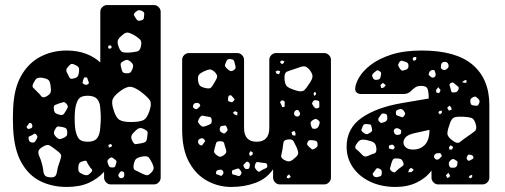

<svg xmlns="http://www.w3.org/2000/svg" viewBox="-20 -730 1997 760"><path d="M244 10Q186 10 139.5 -13Q93 -36 64.5 -87Q36 -138 32 -221Q31 -244 31 -261Q31 -278 32 -300Q35 -379 63.5 -429.5Q92 -480 139 -505Q186 -530 244 -530Q286 -530 319.5 -517.5Q353 -505 377 -483V-683Q377 -694 385 -702Q393 -710 404 -710H589Q600 -710 608 -702Q616 -694 616 -683V-27Q616 -16 608 -8Q600 0 589 0H419Q408 0 400 -8Q392 -16 392 -27V-50Q368 -23 332 -6.5Q296 10 244 10ZM542 -687Q532 -691 526.5 -689Q521 -687 514 -680Q508 -673 511 -668.5Q514 -664 518 -657Q524 -646 534 -648Q542 -650 545.5 -652Q549 -654 550 -662Q551 -671 551 -676.5Q551 -682 542 -687ZM511 -591Q495 -600 485.5 -601Q476 -602 463 -590Q448 -578 446 -568.5Q444 -559 451 -541Q458 -525 467.5 -523Q477 -521 494 -522Q513 -524 523.5 -526.5Q534 -529 538 -547Q542 -566 534.5 -573.5Q527 -581 511 -591ZM417 -551 409 -549 408 -539 417 -537 423 -544ZM497 -486Q488 -493 482 -493Q476 -493 467 -487Q458 -482 457.5 -476.5Q457 -471 460 -461Q462 -451 465 -446Q468 -441 478 -440Q490 -439 495 -442.5Q500 -446 504 -456Q508 -467 506.5 -473Q505 -479 497 -486ZM273 -475Q264 -479 259.5 -475.5Q255 -472 248 -464Q238 -453 246 -441Q252 -430 255 -423Q258 -416 270 -419Q284 -422 288 -428.5Q292 -435 293 -448Q294 -461 289.5 -465.5Q285 -470 273 -475ZM328 -413Q327 -418 325.5 -421Q324 -424 319 -424Q313 -424 312 -421Q311 -418 309 -413Q308 -407 307 -404Q306 -401 310 -398Q320 -391 329 -397Q333 -401 331.5 -404.5Q330 -408 328 -413ZM180 -392Q178 -408 171.5 -413.5Q165 -419 148 -422Q132 -424 125.5 -419.5Q119 -415 112 -400Q106 -388 111.5 -382.5Q117 -377 126 -368Q138 -357 143.5 -349Q149 -341 163 -348Q178 -356 180.5 -365Q183 -374 180 -392ZM536 -368Q512 -385 497 -386.5Q482 -388 458 -371Q433 -353 426.5 -338Q420 -323 430 -294Q439 -264 453 -255.5Q467 -247 498 -247Q531 -247 546.5 -254Q562 -261 572 -292Q582 -322 571.5 -335.5Q561 -349 536 -368ZM327 -169Q355 -169 365.5 -184.5Q376 -200 377 -227Q379 -250 379 -264.5Q379 -279 377 -301Q376 -325 364.5 -338Q353 -351 327 -351Q299 -351 289.5 -335.5Q280 -320 277 -293Q274 -260 277 -227Q280 -200 289.5 -184.5Q299 -169 327 -169ZM243 -319Q236 -327 230.5 -325.5Q225 -324 215 -321Q204 -317 198 -314.5Q192 -312 193 -300Q194 -288 198.5 -283.5Q203 -279 215 -276Q226 -273 230.5 -277Q235 -281 240 -290Q246 -299 248 -305Q250 -311 243 -319ZM108 -233Q107 -241 101 -243Q97 -244 95 -242Q93 -240 91 -236Q88 -232 86 -229.5Q84 -227 87 -223Q91 -219 94 -219.5Q97 -220 102 -222Q109 -224 108 -233ZM246 -210Q245 -219 241 -222Q237 -225 228 -227Q217 -229 211 -229.5Q205 -230 200 -221Q193 -210 193.5 -203Q194 -196 203 -187Q211 -179 217 -179.5Q223 -180 234 -185Q243 -190 245 -195Q247 -200 246 -210ZM552 -218Q539 -225 531 -222.5Q523 -220 513 -209Q502 -199 500 -191Q498 -183 505 -170Q511 -158 518.5 -159.5Q526 -161 540 -163Q550 -165 555 -168Q560 -171 562 -182Q564 -196 564.5 -204Q565 -212 552 -218ZM124 -197Q119 -203 115 -200Q111 -197 105 -194Q99 -192 95.5 -190Q92 -188 93 -182Q94 -175 96 -171.5Q98 -168 105 -166Q113 -165 116 -167Q119 -169 123 -176Q127 -183 128 -187Q129 -191 124 -197ZM424 -156 417 -160 409 -156 411 -146 421 -149ZM209 -131Q190 -146 178 -153.5Q166 -161 146 -147Q133 -139 132 -130Q131 -121 136 -110.5Q141 -100 145 -85Q150 -69 151 -56.5Q152 -44 157 -36.5Q162 -29 179 -28Q195 -27 200 -34.5Q205 -42 206.5 -55Q208 -68 214 -83Q220 -100 222 -110Q224 -120 209 -131ZM583 -83Q575 -99 569.5 -106Q564 -113 547 -111Q528 -108 520 -102Q512 -96 509 -77Q506 -60 515.5 -56Q525 -52 540 -44Q552 -38 559.5 -36.5Q567 -35 577 -45Q587 -55 588 -62.5Q589 -70 583 -83ZM433 -100Q427 -105 423.5 -106.5Q420 -108 414 -104Q408 -99 406 -95Q404 -91 407 -83Q410 -74 413 -70.5Q416 -67 425 -67Q434 -67 436 -71.5Q438 -76 440 -84Q442 -90 440.5 -93Q439 -96 433 -100ZM332 -75Q326 -83 324 -89.5Q322 -96 312 -93Q300 -90 295.5 -85.5Q291 -81 290 -69Q289 -56 292.5 -50.5Q296 -45 308 -40Q320 -35 326.5 -37Q333 -39 341 -48Q348 -56 342.5 -61Q337 -66 332 -75ZM466 -51Q460 -53 457.5 -51Q455 -49 452 -44Q446 -37 450 -31Q454 -23 463 -25Q471 -27 472 -36Q472 -42 471.5 -45.5Q471 -49 466 -51Z M895 10Q845 10 800.5 -14Q756 -38 728.5 -88Q701 -138 701 -217V-493Q701 -504 709 -512Q717 -520 728 -520H919Q930 -520 938 -512Q946 -504 946 -493V-224Q946 -169 996 -169Q1046 -169 1046 -224V-493Q1046 -504 1054 -512Q1062 -520 1073 -520H1263Q1274 -520 1282 -512Q1290 -504 1290 -493V-27Q1290 -16 1282 -8Q1274 0 1263 0H1088Q1077 0 1069 -8Q1061 -16 1061 -27V-60Q1036 -23 992 -6.5Q948 10 895 10ZM893 -496Q883 -497 879.5 -493Q876 -489 873 -480Q869 -472 871 -468Q873 -464 879 -458Q886 -452 890.5 -449.5Q895 -447 903 -451Q912 -456 912.5 -461.5Q913 -467 910 -476Q908 -486 905.5 -490.5Q903 -495 893 -496ZM1106 -487 1096 -491 1088 -485 1093 -478 1100 -477ZM1206 -453Q1193 -468 1183 -467.5Q1173 -467 1155 -460Q1132 -452 1118.5 -447.5Q1105 -443 1106 -420Q1107 -394 1118.5 -386Q1130 -378 1155 -371Q1176 -365 1184.5 -373Q1193 -381 1205 -400Q1216 -416 1217 -426.5Q1218 -437 1206 -453ZM832 -443Q820 -455 811.5 -455Q803 -455 788 -448Q773 -441 767.5 -434Q762 -427 764 -411Q766 -395 773 -389.5Q780 -384 796 -381Q810 -378 815.5 -383.5Q821 -389 828 -402Q836 -415 839 -423Q842 -431 832 -443ZM1089 -448 1079 -451 1071 -447 1074 -439 1085 -436ZM1231 -363 1224 -366 1221 -358 1225 -350 1231 -357ZM900 -347Q896 -354 890 -353Q883 -351 883 -342Q883 -337 882.5 -333.5Q882 -330 888 -328Q895 -325 898.5 -325.5Q902 -326 906 -332Q910 -336 907 -339Q904 -342 900 -347ZM1244 -317Q1244 -324 1243.5 -327.5Q1243 -331 1237 -332Q1230 -334 1226 -333.5Q1222 -333 1218 -327Q1214 -321 1216 -317.5Q1218 -314 1222 -308Q1226 -303 1229 -301.5Q1232 -300 1238 -302Q1244 -304 1244 -307.5Q1244 -311 1244 -317ZM1103 -331Q1095 -335 1091 -329Q1088 -326 1089 -324Q1090 -322 1092 -318Q1095 -313 1096 -309Q1097 -305 1102 -306Q1108 -308 1107 -311.5Q1106 -315 1107 -321Q1108 -329 1103 -331ZM771 -317Q767 -322 763.5 -322.5Q760 -323 753 -322Q745 -320 744 -309Q743 -303 752 -299Q759 -296 763 -301Q768 -306 771 -308.5Q774 -311 771 -317ZM1166 -286Q1163 -291 1161 -293.5Q1159 -296 1153 -294Q1144 -291 1144 -280Q1144 -272 1154 -269Q1161 -267 1166 -274Q1170 -280 1166 -286ZM920 -286 910 -290 902 -284 908 -277 919 -273ZM818 -255Q817 -266 810 -267Q803 -268 792 -270Q784 -273 779.5 -272Q775 -271 770 -264Q765 -256 764 -250.5Q763 -245 770 -238Q776 -230 781.5 -229Q787 -228 797 -232Q808 -236 813.5 -239.5Q819 -243 818 -255ZM1239 -255Q1232 -260 1227.5 -259Q1223 -258 1216 -253Q1210 -249 1209.5 -245Q1209 -241 1211 -234Q1213 -226 1215.5 -223Q1218 -220 1225 -220Q1237 -220 1242 -232Q1245 -240 1245.5 -244.5Q1246 -249 1239 -255ZM879 -223Q877 -228 875 -231Q873 -234 868 -233Q860 -232 856 -231Q852 -230 850 -222Q849 -214 851.5 -210.5Q854 -207 862 -203Q868 -200 870.5 -203Q873 -206 878 -210Q883 -215 879 -223ZM1145 -212 1134 -207 1137 -195 1149 -193 1150 -203ZM790 -176Q784 -185 775 -182Q764 -179 764 -170Q764 -159 774 -155Q779 -153 781 -156Q783 -159 786 -163Q789 -167 791 -169.5Q793 -172 790 -176ZM1154 -147Q1147 -162 1142 -171Q1137 -180 1120 -178Q1103 -176 1102 -165.5Q1101 -155 1098 -138Q1095 -123 1093 -114Q1091 -105 1105 -97Q1120 -89 1128.5 -92Q1137 -95 1150 -107Q1161 -117 1160.5 -125Q1160 -133 1154 -147ZM1216 -175Q1208 -176 1204 -174.5Q1200 -173 1197 -166Q1194 -160 1196.5 -156.5Q1199 -153 1204 -148Q1210 -143 1213.5 -140Q1217 -137 1223 -140Q1232 -145 1235 -149Q1238 -153 1237 -162Q1235 -171 1230 -172.5Q1225 -174 1216 -175ZM874 -140Q869 -154 867.5 -162.5Q866 -171 851 -171Q837 -171 835 -162.5Q833 -154 829 -140Q826 -130 828.5 -125.5Q831 -121 839 -115Q847 -109 852 -109.5Q857 -110 865 -115Q873 -121 875 -126Q877 -131 874 -140ZM981 -126 972 -132 966 -123 969 -112 979 -117ZM962 -89Q958 -91 955.5 -89.5Q953 -88 950 -84Q946 -80 944 -77.5Q942 -75 945 -70Q948 -64 951 -62Q954 -60 960 -61Q966 -62 967 -65.5Q968 -69 969 -76Q970 -85 962 -89ZM1038 -76Q1036 -84 1030.5 -84.5Q1025 -85 1016 -86Q1007 -87 1001 -88.5Q995 -90 991 -82Q987 -72 989 -66.5Q991 -61 998 -54Q1005 -48 1009 -51.5Q1013 -55 1021 -59Q1029 -63 1034 -65Q1039 -67 1038 -76ZM929 -59Q925 -64 921.5 -63Q918 -62 912 -60Q905 -58 901.5 -56.5Q898 -55 898 -48Q898 -41 902 -39.5Q906 -38 912 -37Q920 -34 924 -33Q928 -32 933 -38Q937 -44 935.5 -48.5Q934 -53 929 -59ZM863 -52Q859 -60 849 -58Q842 -57 839 -55Q836 -53 835 -47Q834 -41 838 -40Q842 -39 847 -37Q851 -35 854 -34Q857 -33 860 -37Q867 -45 863 -52ZM1131 -30 1124 -40 1116 -33 1115 -26 1123 -24Z M1546 10Q1489 10 1445 -11Q1401 -32 1376.5 -68Q1352 -104 1352 -149Q1352 -222 1411.5 -263.5Q1471 -305 1571 -322L1677 -340Q1677 -366 1672.5 -378Q1668 -390 1647 -390Q1633 -390 1624.5 -384.5Q1616 -379 1606 -369Q1595 -358 1578 -358H1408Q1398 -358 1391.5 -364Q1385 -370 1386 -380Q1387 -399 1402 -424.5Q1417 -450 1448.5 -474Q1480 -498 1529.5 -514Q1579 -530 1649 -530Q1785 -530 1851 -473.5Q1917 -417 1917 -314V-27Q1917 -16 1909 -8Q1901 0 1890 0H1715Q1704 0 1696 -8Q1688 -16 1688 -27V-55Q1666 -25 1629.5 -7.5Q1593 10 1546 10ZM1628 -504H1618L1613 -498L1617 -489L1627 -493ZM1586 -485Q1577 -488 1571.5 -489.5Q1566 -491 1561 -484Q1555 -475 1556.5 -470Q1558 -465 1564 -457Q1569 -450 1573.5 -450.5Q1578 -451 1586 -454Q1597 -457 1597 -469Q1597 -482 1586 -485ZM1754 -477Q1750 -486 1739 -485Q1728 -484 1726 -474Q1725 -467 1725 -463Q1725 -459 1731 -455Q1738 -452 1741.5 -453Q1745 -454 1751 -459Q1759 -466 1754 -477ZM1694 -453Q1682 -453 1678 -441Q1676 -435 1678 -432.5Q1680 -430 1685 -426Q1692 -420 1700 -425Q1706 -429 1704 -439Q1702 -445 1701 -449Q1700 -453 1694 -453ZM1481 -449Q1475 -453 1471.5 -451Q1468 -449 1462 -444Q1457 -439 1454.5 -436Q1452 -433 1454 -426Q1457 -419 1460.5 -416Q1464 -413 1472 -414Q1480 -415 1483 -418Q1486 -421 1487 -429Q1489 -437 1488.5 -441Q1488 -445 1481 -449ZM1826 -414 1817 -411 1809 -405 1818 -402 1827 -403ZM1784 -395Q1778 -400 1774.5 -402.5Q1771 -405 1764 -401Q1758 -397 1759.5 -392.5Q1761 -388 1763 -381Q1765 -374 1766 -369Q1767 -364 1774 -364Q1783 -364 1787 -366Q1791 -368 1795 -376Q1797 -384 1793.5 -387Q1790 -390 1784 -395ZM1507 -393 1496 -402 1486 -394 1489 -381 1500 -384ZM1724 -373 1715 -385 1706 -374 1707 -364 1718 -361ZM1873 -339Q1867 -345 1863 -347Q1859 -349 1852 -345Q1844 -341 1842.5 -336.5Q1841 -332 1842 -324Q1844 -316 1847.5 -314.5Q1851 -313 1859 -312Q1866 -311 1869.5 -312Q1873 -313 1876 -320Q1882 -331 1873 -339ZM1766 -305 1759 -312 1750 -303 1757 -292 1768 -296ZM1577 -293Q1570 -301 1559 -297Q1552 -295 1549.5 -292.5Q1547 -290 1547 -283Q1547 -276 1550 -274Q1553 -272 1560 -270Q1567 -267 1571.5 -266Q1576 -265 1580 -272Q1585 -278 1583.5 -282Q1582 -286 1577 -293ZM1729 -292 1720 -291 1715 -285 1721 -277 1729 -283ZM1503 -280Q1495 -282 1491.5 -279.5Q1488 -277 1484 -270Q1479 -264 1477.5 -259.5Q1476 -255 1481 -249Q1486 -243 1490 -243.5Q1494 -244 1502 -247Q1513 -251 1513 -261Q1513 -269 1512 -273.5Q1511 -278 1503 -280ZM1863 -239Q1857 -260 1845.5 -263.5Q1834 -267 1812 -268Q1790 -269 1779 -265.5Q1768 -262 1761 -242Q1752 -218 1751 -203.5Q1750 -189 1771 -174Q1790 -159 1801 -168Q1812 -177 1832 -191Q1850 -203 1859.5 -211Q1869 -219 1863 -239ZM1432 -239Q1425 -239 1422 -238Q1419 -237 1416 -231Q1413 -223 1411 -217.5Q1409 -212 1416 -207Q1424 -200 1429.5 -199Q1435 -198 1444 -204Q1453 -209 1453 -214.5Q1453 -220 1450 -230Q1449 -237 1444.5 -237.5Q1440 -238 1432 -239ZM1558 -221Q1548 -225 1542 -219Q1536 -213 1541 -203Q1546 -195 1554 -196Q1561 -197 1564 -198.5Q1567 -200 1568 -207Q1569 -213 1566.5 -215.5Q1564 -218 1558 -221ZM1615 -138Q1644 -138 1662 -157Q1680 -176 1680 -216L1621 -203Q1595 -197 1586 -187Q1577 -177 1577 -166Q1577 -155 1586.5 -146.5Q1596 -138 1615 -138ZM1434 -175Q1417 -179 1408 -176Q1399 -173 1390 -158Q1382 -145 1390.5 -139Q1399 -133 1409 -122Q1416 -114 1421.5 -111.5Q1427 -109 1437 -113Q1452 -120 1461.5 -122.5Q1471 -125 1470 -142Q1468 -160 1460 -165.5Q1452 -171 1434 -175ZM1540 -152Q1535 -159 1530 -157Q1524 -156 1521.5 -154.5Q1519 -153 1519 -147Q1519 -142 1522.5 -141.5Q1526 -141 1531 -139Q1537 -137 1540 -142Q1544 -147 1540 -152ZM1774 -148 1764 -155 1757 -147 1759 -138H1769ZM1727 -118Q1724 -124 1720 -124Q1716 -124 1709 -123Q1700 -121 1698 -112Q1697 -104 1706 -99Q1712 -96 1719 -102Q1724 -107 1727 -109.5Q1730 -112 1727 -118ZM1854 -107Q1853 -115 1844 -117Q1839 -118 1836 -118Q1833 -118 1830 -113Q1824 -103 1831 -96Q1835 -92 1838 -94Q1841 -96 1846 -98Q1850 -100 1852 -101.5Q1854 -103 1854 -107ZM1576 -87Q1572 -98 1566 -100.5Q1560 -103 1548 -103Q1538 -103 1535 -98Q1532 -93 1529 -83Q1526 -71 1524 -64.5Q1522 -58 1532 -51Q1541 -45 1546 -50.5Q1551 -56 1560 -63Q1569 -70 1574.5 -73.5Q1580 -77 1576 -87ZM1785 -95Q1779 -100 1774.5 -100.5Q1770 -101 1764 -96Q1753 -87 1758 -74Q1761 -67 1765 -66.5Q1769 -66 1777 -66Q1787 -67 1790 -77Q1791 -84 1791 -88Q1791 -92 1785 -95ZM1618 -58 1607 -66 1599 -59 1596 -48 1609 -49ZM1480 -63Q1472 -66 1469.5 -62Q1467 -58 1462 -52Q1458 -47 1456 -44Q1454 -41 1457 -36Q1462 -27 1474 -29Q1482 -31 1486 -32.5Q1490 -34 1491 -42Q1492 -51 1490 -55.5Q1488 -60 1480 -63ZM1761 -36 1755 -46 1745 -36 1751 -25 1760 -30ZM1849 -38 1840 -35 1835 -29 1842 -24 1849 -29Z"/></svg>

Font: Rubik Moonrocks
Style: Regular
Weight: 400
Designer: Hubert and Fischer, NaN
Foundry: Hubert and Fischer, NaN
Version: Version 2.200